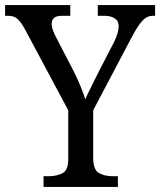

<svg xmlns="http://www.w3.org/2000/svg" viewBox="-24 -734 629 754"><path d="M147 0V-42H167Q198 -42 221 -53.5Q244 -65 244 -110V-301L74 -619Q58 -648 44.5 -660Q31 -672 8 -672H-4V-714H252V-672H221Q196 -672 187.5 -663Q179 -654 179 -641Q179 -628 184.5 -613.5Q190 -599 196 -588L265 -455Q280 -425 292 -396Q304 -367 311 -344Q320 -365 334.5 -394Q349 -423 365 -455L424 -569Q433 -587 437.5 -603Q442 -619 442 -631Q442 -652 426.5 -662Q411 -672 385 -672H360V-714H585V-672H575Q555 -672 538 -655.5Q521 -639 497 -595L342 -301V-115Q342 -67 364.5 -54.5Q387 -42 418 -42H439V0Z"/></svg>

Font: Noto Serif Tamil SemiCondensed
Style: Italic
Weight: 400
Width: 4
Italic angle: -12°
Designer: Indian Type Foundry, Tom Grace, and the Monotype Design Team
Foundry: Monotype Imaging Inc.
Version: Version 2.003; ttfautohint (v1.8.4.7-5d5b)